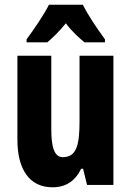

<svg xmlns="http://www.w3.org/2000/svg" viewBox="-20 -852 558 816"><path d="M332 -832H188C171 -796 121 -722 93 -685V-672H181C200 -688 231 -717 260 -753C286 -717 318 -690 339 -672H426V-685C388 -737 354 -788 332 -832ZM462 -615H318V-339C318 -242 308 -184 247 -184C212 -184 198 -224 198 -302V-615H54V-258C54 -131 106 -56 203 -56C260 -56 300 -83 325 -135H333L350 -66H462Z"/></svg>

Font: Noto Sans Malayalam UI ExtraCondensed ExtraBold
Style: Regular
Weight: 800
Width: 2
Designer: Jelle Bosma - Monotype Design Team
Foundry: Monotype Imaging Inc.
Version: Version 2.104